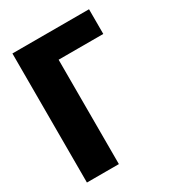

<svg xmlns="http://www.w3.org/2000/svg" viewBox="-172 -814 836 916"><g transform="rotate(-30 246.0 -355.5)"><path d="M213 -575V0H37V-711H459V-575Z"/></g></svg>

Font: Repo
Style: ExtraBold
Weight: 800
Designer: Stefan Peev
Foundry: Context Ltd
Version: Version 001.000